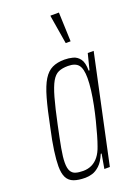

<svg xmlns="http://www.w3.org/2000/svg" viewBox="-140 -785 620 854"><g transform="rotate(-20 169.5 -357.5)"><path d="M112 8Q79 8 57.5 0Q36 -8 26 -27.5Q16 -47 16 -81Q16 -110 22 -153.5Q28 -197 41 -255Q57 -335 71.5 -386.5Q86 -438 103.5 -466.5Q121 -495 145 -506.5Q169 -518 203 -518Q223 -518 242.5 -513Q262 -508 275 -490.5Q288 -473 288 -435H292L311 -510H339L230 0H204L216 -69H212Q198 -35 180 -18.5Q162 -2 144.5 3Q127 8 112 8ZM113 -24Q136 -24 154.5 -33Q173 -42 187 -60Q201 -78 210 -105Q217 -124 225 -152Q233 -180 241.5 -213.5Q250 -247 257 -282Q264 -317 268 -349Q272 -381 272 -406Q272 -450 257.5 -468Q243 -486 208 -486Q181 -486 163 -478Q145 -470 131.5 -446.5Q118 -423 105 -377Q92 -331 76 -255Q63 -194 55.5 -153Q48 -112 48 -86Q48 -60 55.5 -46.5Q63 -33 77.5 -28.5Q92 -24 113 -24ZM234 -585 212 -718V-723H252L257 -590V-585Z"/></g></svg>

Font: Saira UltraCondensed Thin
Style: Italic
Weight: 250
Width: 1
Italic angle: -12°
Designer: Hector Gatti with collaboration of the Omnibus-Type team
Foundry: Omnibus-Type
Version: Version 1.101